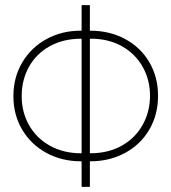

<svg xmlns="http://www.w3.org/2000/svg" viewBox="-20 -727 668 748"><path d="M32.2 -352.5Q32.2 -425.8 66.9 -484.1Q101.6 -542.5 161.9 -575.2Q222.2 -607.9 295.9 -607.4H297.9V-707H330.1V-607.4H332Q407.2 -607.4 467.5 -575Q527.8 -542.5 561.8 -484.6Q595.7 -426.8 595.7 -353.5Q595.7 -279.8 561.5 -221.7Q527.3 -163.6 467 -131.1Q406.7 -98.6 332 -98.6H330.1V1H297.9V-98.6H295.9Q221.2 -98.6 161.1 -131.1Q101.1 -163.6 66.7 -221.4Q32.2 -279.3 32.2 -352.5ZM564.5 -353.5Q564.5 -416 535.6 -467Q506.8 -518.1 454.1 -547.4Q401.4 -576.7 332 -576.2H330.1V-129.9H332Q401.4 -129.9 453.9 -159.2Q506.3 -188.5 535.2 -239.5Q564 -290.5 564.5 -353.5ZM295.9 -129.9H297.9V-576.2H296.9Q226.6 -576.2 173.8 -546.9Q121.1 -517.6 92.8 -466.6Q64.5 -415.5 64.5 -352.5Q64.5 -290 93.3 -239.3Q122.1 -188.5 174.6 -159.2Q227.1 -129.9 295.9 -129.9Z"/></svg>

Font: Pretendard Thin
Style: Regular
Weight: 100
Designer: Base glyphs from Inter by Rasmus Andersson; Hangeul glyphs from Noto Sans CJK(Source Han Sans) by Jang Soo-young and Kan
Foundry: Kil Hyung-jin
Version: Version 1.309